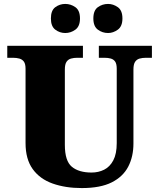

<svg xmlns="http://www.w3.org/2000/svg" viewBox="-20 -947 809 977"><path d="M396 10Q313 10 248 -13Q183 -36 146.5 -86.5Q110 -137 110 -219V-597Q110 -622 101.5 -633.5Q93 -645 78.5 -649Q64 -653 46 -653H17V-714H402V-653H373Q356 -653 341.5 -649Q327 -645 318.5 -632.5Q310 -620 310 -593V-210Q310 -128 345.5 -98.5Q381 -69 446 -69Q481 -69 510 -83.5Q539 -98 556.5 -131Q574 -164 574 -219V-597Q574 -622 566 -633.5Q558 -645 544 -649Q530 -653 512 -653H483V-714H753V-653H723Q705 -653 690.5 -649Q676 -645 667.5 -632.5Q659 -620 659 -593V-217Q659 -150 632.5 -99Q606 -48 548.5 -19Q491 10 396 10ZM530 -779Q501 -779 478 -796Q455 -813 455 -853Q455 -894 478 -910.5Q501 -927 530 -927Q556 -927 579.5 -910.5Q603 -894 603 -853Q603 -813 579.5 -796Q556 -779 530 -779ZM312 -779Q284 -779 261.5 -796Q239 -813 239 -853Q239 -894 261.5 -910.5Q284 -927 312 -927Q340 -927 363.5 -910.5Q387 -894 387 -853Q387 -813 363.5 -796Q340 -779 312 -779Z"/></svg>

Font: Noto Serif Gujarati Black
Style: Regular
Weight: 900
Version: Version 2.102